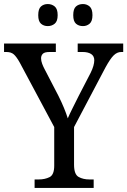

<svg xmlns="http://www.w3.org/2000/svg" viewBox="-24 -929 629 949"><path d="M147 0V-42H167Q198 -42 221 -53.5Q244 -65 244 -110V-301L74 -619Q58 -648 44.5 -660Q31 -672 8 -672H-4V-714H252V-672H221Q196 -672 187.5 -663Q179 -654 179 -641Q179 -628 184.5 -613.5Q190 -599 196 -588L265 -455Q280 -425 292 -396Q304 -367 311 -344Q320 -365 334.5 -394Q349 -423 365 -455L424 -569Q433 -587 437.5 -603Q442 -619 442 -631Q442 -652 426.5 -662Q411 -672 385 -672H360V-714H585V-672H575Q555 -672 538 -655.5Q521 -639 497 -595L342 -301V-115Q342 -67 364.5 -54.5Q387 -42 418 -42H439V0ZM386 -800Q365 -800 351.5 -812Q338 -824 338 -854Q338 -885 351.5 -897Q365 -909 386 -909Q405 -909 419 -897Q433 -885 433 -854Q433 -824 419 -812Q405 -800 386 -800ZM212 -800Q192 -800 178.5 -812Q165 -824 165 -854Q165 -885 178.5 -897Q192 -909 212 -909Q232 -909 246.5 -897Q261 -885 261 -854Q261 -824 246.5 -812Q232 -800 212 -800Z"/></svg>

Font: Noto Serif Tamil SemiCondensed
Style: Regular
Weight: 400
Width: 4
Designer: Indian Type Foundry, Tom Grace, and the Monotype Design Team
Foundry: Monotype Imaging Inc.
Version: Version 2.004; ttfautohint (v1.8.4.7-5d5b)